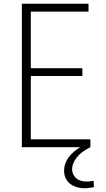

<svg xmlns="http://www.w3.org/2000/svg" viewBox="-20 -788 566 1028"><path d="M130 -42H464V0H97V-768H454V-726H130L145 -740V-411L130 -423H421V-381H130L145 -394V-28ZM434 220Q404 220 378.5 209.5Q353 199 338 177.5Q323 156 323 124Q323 90 346 56.5Q369 23 421 -7L464 0Q412 26 389 57.5Q366 89 366 117Q366 145 386 164.5Q406 184 444 184Q452 184 461.5 183Q471 182 481 180L483 214Q471 216 458 218Q445 220 434 220Z"/></svg>

Font: Yaldevi ExtraLight
Style: Regular
Weight: 200
Designer: Sol Matas, Rajitha Manaperi, Kosala Senevirathne
Foundry: Mooniak
Version: Version 1.100